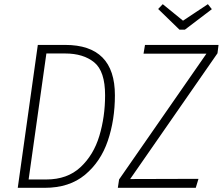

<svg xmlns="http://www.w3.org/2000/svg" viewBox="-20 -899 1066 919"><path d="M530 -443Q530 -325 496 -225Q462 -125 387 -62.5Q312 0 194 0H65L161 -684H292Q530 -684 530 -443ZM202 -643 117 -40H202Q302 -40 365 -98.5Q428 -157 455.5 -248.5Q483 -340 483 -443Q483 -558 431 -600.5Q379 -643 292 -643ZM544 0 550 -40 968 -642H667L674 -684H1026L1021 -644L603 -42L930 -43L917 0ZM975 -879 994 -855 865 -757H839L737 -856L759 -879L856 -800Z"/></svg>

Font: Fira Sans Condensed ExtraLight
Style: Italic
Weight: 275
Width: 3
Italic angle: -8°
Designer: Carrois Corporate & Edenspiekermann AG
Foundry: Carrois Corporate GbR & Edenspiekermann AG
Version: Version 4.203